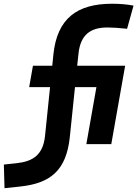

<svg xmlns="http://www.w3.org/2000/svg" viewBox="-122 -762 728 1015"><path d="M-98.1 232.9 -15.6 224.1C141.1 207.5 228.5 142.1 247.1 -37.6L274.4 -301.3H387.7L334.5 0H466.3L539.6 -414.6H286.1L293 -478.5C303.2 -576.7 354.5 -616.7 445.3 -616.7C472.7 -616.7 503.9 -614.7 549.8 -609.9L584 -732.4C546.4 -739.3 512.7 -742.2 470.2 -742.2C285.2 -742.2 179.7 -664.1 160.2 -473.6L154.3 -414.6H52.2L32.2 -301.3H142.6L116.2 -44.9C106 57.1 51.8 91.3 -33.2 100.6L-101.6 107.9Z"/></svg>

Font: Cascadia Mono NF
Style: Bold Italic
Weight: 700
Italic angle: -10°
Monospace: yes
Designer: Aaron Bell
Foundry: Saja Typeworks
Version: Version 2404.023